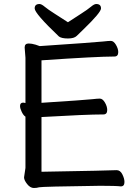

<svg xmlns="http://www.w3.org/2000/svg" viewBox="-20 -922 678 958"><path d="M149 16Q131 16 115.5 -3.5Q100 -23 100 -37L107 -84V-340Q97 -346 88.5 -363.5Q80 -381 80 -393Q80 -410 96 -410L107 -408V-634L103 -685Q103 -705 123 -705Q138 -705 158 -699L178 -692Q460 -711 495 -715Q521 -718 533 -718Q547 -718 558.5 -698.5Q570 -679 570 -662Q570 -640 551 -640Q463 -640 187 -621V-409Q404 -423 440 -427Q466 -430 478 -430Q492 -430 503.5 -410.5Q515 -391 515 -373Q515 -351 496 -351Q411 -351 187 -338V-65Q530 -71 562 -73Q580 -73 590.5 -52Q601 -31 601 -14Q601 8 583 8Q559 5 480 5Q186 9 175 12.5Q164 16 149 16ZM319 -730Q287 -730 274 -740Q153 -855 153 -880Q153 -902 177 -902Q187 -902 203 -888.5Q219 -875 253 -853.5Q287 -832 319 -811Q351 -832 384.5 -853.5Q418 -875 434 -888.5Q450 -902 460 -902Q484 -902 484 -880Q484 -860 396 -775Q376 -756 363 -743Q350 -730 319 -730Z"/></svg>

Font: LXGW WenKai TC
Style: Bold
Weight: 700
Designer: LXGW / Fontworks Inc.
Foundry: LXGW / Fontworks Inc.
Version: Version 1.330;April 28, 2024